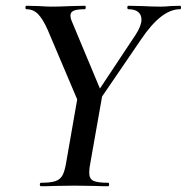

<svg xmlns="http://www.w3.org/2000/svg" viewBox="-20 -645 647 665"><path d="M288 -281 450 -525Q470 -556 470 -577Q470 -594 458.5 -603.5Q447 -613 425 -613Q421 -613 421 -619Q421 -625 425 -625L471 -624Q511 -622 536 -622Q551 -622 571 -624L603 -625Q607 -625 607 -619Q607 -613 603 -613Q539 -613 469 -509L303 -266ZM122 -12Q155 -12 171.5 -17.5Q188 -23 196 -37Q204 -51 209 -81L249 -310L335 -319L293 -81Q289 -62 289 -47Q289 -26 303 -19Q317 -12 355 -12Q358 -12 358 -6Q358 0 355 0Q325 0 307 -1L239 -2L169 -1Q152 0 122 0Q118 0 118 -6Q118 -12 122 -12ZM72 -613Q68 -613 68 -619Q68 -625 72 -625L114 -624Q144 -622 159 -622Q184 -622 228 -624L274 -625Q277 -625 277 -620Q277 -613 273 -613Q247 -613 235.5 -608Q224 -603 224 -591Q224 -582 228 -573L335 -317L260 -271L145 -542Q128 -580 111.5 -596.5Q95 -613 72 -613Z"/></svg>

Font: Cormorant Garamond SemiBold
Style: Italic
Weight: 600
Italic angle: -10°
Designer: Christian Thalmann (Catharsis Fonts)
Foundry: Catharsis Fonts
Version: Version 4.000